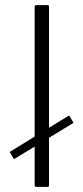

<svg xmlns="http://www.w3.org/2000/svg" viewBox="-20 -728 324 748"><path d="M115 -6V-702Q115 -708 121 -708H165Q171 -708 171 -702V-6Q171 0 165 0H121Q115 0 115 -6ZM38 -110Q36 -109 34.5 -109.5Q33 -110 33 -110L19 -134Q17 -136 21 -138L247 -277Q249 -278 251 -276L265 -252Q267 -250 264 -248Z"/></svg>

Font: Glory Light
Style: Regular
Weight: 300
Version: Version 1.011